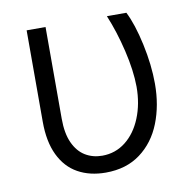

<svg xmlns="http://www.w3.org/2000/svg" viewBox="-66 -597 686 674"><g transform="rotate(-10 277.0 -260.0)"><path d="M138.7 -530.3V-203.1Q138.7 -150.9 154.3 -116.9Q169.9 -83 196.5 -66.9Q223.1 -50.8 256.8 -50.8Q303.7 -50.8 340.1 -79.3Q376.5 -107.9 396.7 -157.7Q417 -207.5 417 -268.6Q416.5 -326.7 399.4 -398.7Q382.3 -470.7 357.4 -530.3H426.8Q449.7 -485.4 466.1 -409.9Q482.4 -334.5 482.4 -267.6Q482.4 -190.9 457.5 -127.9Q432.6 -64.9 382.3 -27.6Q332 9.8 258.8 9.8Q202.1 9.8 159.9 -13.7Q117.7 -37.1 94.5 -85.2Q71.3 -133.3 71.3 -204.1V-530.3Z"/></g></svg>

Font: Pretendard GOV Light
Style: Regular
Weight: 300
Designer: Base glyphs from Inter by Rasmus Andersson; Hangeul glyphs from Noto Sans CJK(Source Han Sans) by Jang Soo-young and Kan
Foundry: Kil Hyung-jin
Version: Version 1.309